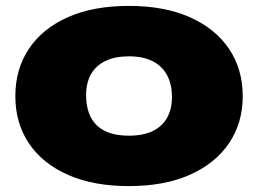

<svg xmlns="http://www.w3.org/2000/svg" viewBox="-20 -623 875 651"><path d="M417 8Q297 8 210.8 -30Q124.5 -68 78.2 -136.8Q32 -205.5 32 -297Q32 -388.5 78 -457.5Q124 -526.5 210.2 -564.8Q296.5 -603 417 -603Q537.5 -603 624 -564.5Q710.5 -526 756.8 -457Q803 -388 803 -297Q803 -206.5 756.8 -137.8Q710.5 -69 624 -30.5Q537.5 8 417 8ZM417 -163Q466 -163 498.5 -179Q531 -195 547 -224.5Q563 -254 563 -294Q563 -337.5 546.2 -368.5Q529.5 -399.5 497 -415.8Q464.5 -432 417 -432Q370 -432 337.8 -416.5Q305.5 -401 288.8 -371.8Q272 -342.5 272 -301Q272 -256 288 -225.2Q304 -194.5 336.2 -178.8Q368.5 -163 417 -163Z"/></svg>

Font: Encode Sans SC Expanded Black
Style: Regular
Weight: 900
Width: 7
Designer: Multiple Designers
Foundry: Impallari Type
Version: Version 3.002